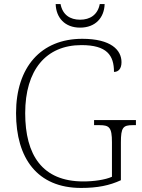

<svg xmlns="http://www.w3.org/2000/svg" viewBox="-20 -915 699 945"><path d="M374 -779C450 -779 493 -828 495 -895H471C461 -842 423 -818 374 -818C325 -818 288 -842 278 -895H254C256 -828 299 -779 374 -779ZM379 10C460 10 519 -2 575 -28V-214C575 -288 586 -299 633 -299H649V-324H443V-299H470C518 -299 531 -288 531 -215V-45C498 -30 442 -22 390 -22C188 -22 104 -152 104 -358C104 -570 206 -693 381 -693C506 -693 541 -643 541 -561C563 -561 578 -577 578 -609C578 -669 526 -724 385 -724C182 -724 59 -585 59 -358C59 -137 163 10 379 10Z"/></svg>

Font: Noto Serif Ethiopic ExtraLight
Style: Regular
Weight: 200
Designer: Monotype Design Team
Foundry: Monotype Imaging Inc.
Version: Version 2.102